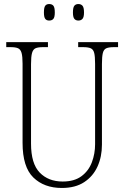

<svg xmlns="http://www.w3.org/2000/svg" viewBox="-20 -923 618 953"><path d="M287 10Q199 10 145.5 -42Q92 -94 92 -214V-607Q92 -643 87 -660.5Q82 -678 69.5 -683.5Q57 -689 33 -689H11V-714H218V-689H193Q169 -689 156.5 -683.5Q144 -678 139 -660Q134 -642 134 -605V-210Q134 -111 177 -66.5Q220 -22 291 -22Q349 -22 384.5 -48.5Q420 -75 436 -117.5Q452 -160 452 -207V-606Q452 -643 447.5 -660.5Q443 -678 430 -683.5Q417 -689 393 -689H368V-714H566V-689H545Q521 -689 508 -683.5Q495 -678 490.5 -660Q486 -642 486 -605V-205Q486 -145 464 -96.5Q442 -48 398 -19Q354 10 287 10ZM369 -821Q356 -821 349 -829.5Q342 -838 342 -861Q342 -886 349 -894.5Q356 -903 369 -903Q382 -903 389.5 -894.5Q397 -886 397 -861Q397 -838 389.5 -829.5Q382 -821 369 -821ZM224 -821Q211 -821 204.5 -829.5Q198 -838 198 -861Q198 -886 204.5 -894.5Q211 -903 224 -903Q238 -903 245 -894.5Q252 -886 252 -861Q252 -838 245 -829.5Q238 -821 224 -821Z"/></svg>

Font: Noto Serif Tamil Condensed ExtraLight
Style: Regular
Weight: 200
Width: 3
Designer: Indian Type Foundry, Tom Grace, and the Monotype Design Team
Foundry: Monotype Imaging Inc.
Version: Version 2.004; ttfautohint (v1.8.4.7-5d5b)